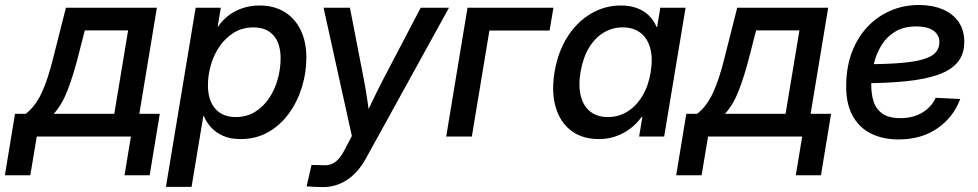

<svg xmlns="http://www.w3.org/2000/svg" viewBox="-76 -554 3968 779"><path d="M-56.2 157.2 -15.1 -92.3H28.8Q48.3 -107.9 63.7 -127.9Q79.1 -147.9 92 -175Q105 -202.1 117.2 -239Q129.4 -275.9 141.6 -325.7L191.4 -522.5H560.5L489.3 -92.3H572.3L531.2 157.2H429.2L455.1 0H73.2L46.9 157.2ZM142.1 -92.3H387.7L443.8 -430.7H268.1L241.2 -325.7Q220.7 -245.6 198 -187.3Q175.3 -128.9 142.1 -92.3Z M597.2 204.1 717.8 -522.5H819.8L807.1 -445.8H808.6Q827.1 -473.1 852.8 -492.2Q878.4 -511.2 909.9 -521.5Q941.4 -531.7 977.1 -531.7Q1035.6 -531.7 1078.4 -505.6Q1121.1 -479.5 1144 -431.9Q1167 -384.3 1167 -319.3Q1167 -258.8 1148.9 -200.2Q1130.9 -141.6 1096.4 -94Q1062 -46.4 1012.5 -18.1Q962.9 10.3 899.4 10.3Q860.8 10.3 831.8 -1.7Q802.7 -13.7 782.5 -34.9Q762.2 -56.2 751 -83.5H749L701.2 204.1ZM880.4 -79.1Q924.8 -79.1 958.7 -100.1Q992.7 -121.1 1015.9 -155.8Q1039.1 -190.4 1050.8 -232.7Q1062.5 -274.9 1062.5 -317.4Q1062.5 -377.9 1033.7 -410.4Q1004.9 -442.9 952.6 -442.9Q908.2 -442.9 874 -422.1Q839.8 -401.4 815.9 -367.2Q792 -333 779.8 -291.3Q767.6 -249.5 767.6 -208Q767.6 -147.9 796.9 -113.5Q826.2 -79.1 880.4 -79.1Z M1168 202.1 1188 115.2 1233.9 116.2Q1252.9 117.7 1268.1 112.1Q1283.2 106.4 1296.4 92.3Q1309.6 78.1 1321.8 54.7L1351.6 -2.4L1236.8 -522.5H1343.8L1399.9 -233.4Q1408.2 -190.9 1414.3 -148.4Q1420.4 -106 1426.3 -64H1397Q1416.5 -106 1437 -148.4Q1457.5 -190.9 1479.5 -233.4L1630.9 -522.5H1745.6L1409.7 86.9Q1389.2 125 1362.3 151.4Q1335.4 177.7 1303.2 191.4Q1271 205.1 1234.9 205.1Q1216.8 205.1 1199.7 204.1Q1182.6 203.1 1168 202.1Z M2169.4 -522.5 2153.8 -430.2H1909.7L1838.4 0H1734.4L1820.8 -522.5Z M2353.5 10.3Q2286.6 10.3 2241.7 -23.7Q2196.8 -57.6 2178.7 -118.7Q2160.6 -179.7 2173.8 -261.2Q2187.5 -342.8 2225.8 -403.6Q2264.2 -464.4 2320.6 -498Q2377 -531.7 2443.4 -531.7Q2480.5 -531.7 2509.3 -520.8Q2538.1 -509.8 2557.6 -490.2Q2577.1 -470.7 2587.9 -444.8H2590.3L2603 -522.5H2705.6L2618.7 0H2517.1L2530.3 -79.6H2527.3Q2507.3 -52.2 2481 -32.2Q2454.6 -12.2 2422.6 -1Q2390.6 10.3 2353.5 10.3ZM2390.1 -79.1Q2434.6 -79.1 2470.5 -101.8Q2506.3 -124.5 2530.8 -165.5Q2555.2 -206.5 2564 -261.2Q2573.2 -316.4 2562.5 -357.2Q2551.8 -397.9 2523.2 -420.4Q2494.6 -442.9 2450.2 -442.9Q2407.7 -442.9 2372.3 -421.1Q2336.9 -399.4 2313 -359.1Q2289.1 -318.8 2279.3 -261.2Q2270 -204.1 2280.8 -163.3Q2291.5 -122.6 2319.6 -100.8Q2347.7 -79.1 2390.1 -79.1Z M2667.5 157.2 2708.5 -92.3H2752.4Q2772 -107.9 2787.4 -127.9Q2802.7 -147.9 2815.7 -175Q2828.6 -202.1 2840.8 -239Q2853 -275.9 2865.2 -325.7L2915 -522.5H3284.2L3212.9 -92.3H3295.9L3254.9 157.2H3152.8L3178.7 0H2796.9L2770.5 157.2ZM2865.7 -92.3H3111.3L3167.5 -430.7H2991.7L2964.8 -325.7Q2944.3 -245.6 2921.6 -187.3Q2898.9 -128.9 2865.7 -92.3Z M3569.8 11.7Q3504.4 11.7 3455.8 -13.2Q3407.2 -38.1 3381.1 -88.6Q3355 -139.2 3357.4 -215.3Q3358.9 -286.1 3381.3 -344.5Q3403.8 -402.8 3443.8 -445.3Q3483.9 -487.8 3537.1 -510.7Q3590.3 -533.7 3652.3 -533.7Q3706.5 -533.7 3748 -516.4Q3789.6 -499 3813 -465.6Q3836.4 -432.1 3836.4 -384.3Q3836.4 -335 3810.1 -302.5Q3783.7 -270 3731.2 -251.2Q3678.7 -232.4 3600.3 -224.4Q3522 -216.3 3417 -216.3L3429.7 -293.5Q3520.5 -293.5 3579.8 -298.6Q3639.2 -303.7 3673.1 -314.5Q3707 -325.2 3721.2 -342.3Q3735.4 -359.4 3735.4 -382.8Q3735.4 -412.6 3711.2 -429.7Q3687 -446.8 3641.6 -446.8Q3591.8 -446.8 3557.1 -426.3Q3522.5 -405.8 3501 -371.3Q3479.5 -336.9 3469.5 -295.4Q3459.5 -253.9 3459 -211.4Q3458.5 -174.8 3468 -143.6Q3477.5 -112.3 3503.4 -93.5Q3529.3 -74.7 3577.1 -74.7Q3629.4 -74.7 3666.5 -97.4Q3703.6 -120.1 3720.2 -157.2L3819.8 -152.3Q3792.5 -78.6 3727.5 -33.4Q3662.6 11.7 3569.8 11.7Z"/></svg>

Font: Inter 28pt Medium
Style: Italic
Weight: 500
Italic angle: -9.3988°
Designer: Rasmus Andersson
Foundry: rsms
Version: Version 4.001;git-66647c0bb